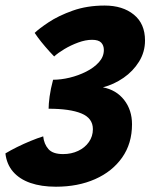

<svg xmlns="http://www.w3.org/2000/svg" viewBox="-24 -688 560 709"><path d="M182.5 1.5Q128.5 1.5 88.2 -12.5Q48 -26.5 24.2 -54Q0.5 -81.5 -4 -121.5Q15 -133 39.2 -145Q63.5 -157 89 -167.5Q114.5 -178 135.5 -184.5Q138.5 -156 154.8 -137.5Q171 -119 209 -119Q239.5 -119 264.5 -130.8Q289.5 -142.5 304.2 -163.5Q319 -184.5 319 -211Q319 -251.5 276.8 -269Q234.5 -286.5 155.5 -286.5Q155.5 -303.5 159.2 -331.8Q163 -360 172 -393.5Q201 -393.5 233.2 -401.2Q265.5 -409 294.2 -423.5Q323 -438 341.2 -458.2Q359.5 -478.5 359.5 -503.5Q359.5 -520 349.8 -530.5Q340 -541 316 -541Q292 -541 264.8 -531Q237.5 -521 213.8 -506.8Q190 -492.5 176 -479.5Q159 -497 143 -515.8Q127 -534.5 116.5 -548.8Q106 -563 104 -566.5Q120.5 -582.5 156.2 -606.2Q192 -630 244.8 -648.8Q297.5 -667.5 362.5 -667.5Q429 -667.5 470.2 -634Q511.5 -600.5 511.5 -538.5Q511.5 -496 489.5 -460.5Q467.5 -425 432 -400.5Q396.5 -376 356 -365.5Q405.5 -356 434.5 -318.8Q463.5 -281.5 463.5 -229Q463.5 -158 427 -106.2Q390.5 -54.5 327.2 -26.5Q264 1.5 182.5 1.5Z"/></svg>

Font: Grandstander Thin
Style: Bold Italic
Weight: 700
Italic angle: -15°
Version: Version 1.200